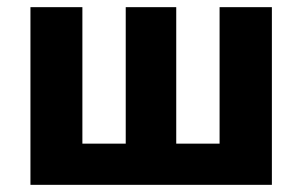

<svg xmlns="http://www.w3.org/2000/svg" viewBox="-20 -516 843 536"><path d="M65 0V-496H210V-115H331V-496H472V-115H593V-496H739V0Z"/></svg>

Font: hySource Sans Pro
Style: Bold
Weight: 700
Designer: Paul D. Hunt
Foundry: Adobe Systems Incorporated
Version: Version 2.021;PS 2.000;hotconv 1.0.86;makeotf.lib2.5.63406